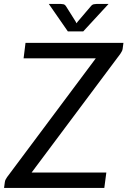

<svg xmlns="http://www.w3.org/2000/svg" viewBox="-33 -928 630 948"><path d="M0 0ZM576.5 -716.5 572.5 -686.5Q571.5 -679.5 568.2 -674Q565 -668.5 561 -662L123 -76H492L482 0H-13L-9 -29.5Q-8 -36.5 -5 -42Q-2 -47.5 2 -53.5L440 -640H83.5L93 -716.5ZM208 -908.5H267.5Q273 -908.5 280.2 -907Q287.5 -905.5 293 -897L340.5 -821.5L344.5 -813L351 -821.5L415 -896.5Q422 -905.5 430 -907Q438 -908.5 443.5 -908.5H503L378 -773H302Z"/></svg>

Font: Lato
Style: Italic
Weight: 400
Italic angle: -7°
Designer: Lukasz Dziedzic
Foundry: tyPoland Lukasz Dziedzic
Version: Version 2.007; 2014-02-27